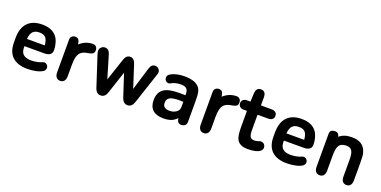

<svg xmlns="http://www.w3.org/2000/svg" viewBox="-17 -1099 3345 1685"><g transform="rotate(20 1655.5 -256.5)"><path d="M136 -169H325Q352 -169 372 -181.5Q392 -194 392 -224Q392 -260 381.5 -294Q371 -328 354 -348Q311 -401 220 -401Q131 -401 84.5 -352Q38 -303 38 -210V-169Q38 -81 86 -35.5Q134 10 226 10Q272 10 310.5 1Q349 -8 370 -23Q378 -29 382.5 -37.5Q387 -46 387 -55Q387 -72 375.5 -83.5Q364 -95 348 -95Q343 -95 335 -92Q315 -82 288 -76.5Q261 -71 232 -71Q184 -71 160 -92Q136 -113 136 -156ZM301 -236H135Q139 -284 159 -305.5Q179 -327 220 -327Q260 -327 278.5 -306.5Q297 -286 301 -236Z M573 -344Q568 -377 557.5 -388.5Q547 -400 529 -400Q509 -400 496.5 -388Q484 -376 484 -357V-51Q484 -22 497 -6Q510 10 534 10Q557 10 570 -6Q583 -22 583 -51V-161Q583 -234 605.5 -265Q628 -296 684 -303Q708 -307 722.5 -315.5Q737 -324 737 -350Q737 -369 725.5 -381Q714 -393 695 -393Q627 -393 573 -344Z M919 -143 857 -352Q844 -400 806 -400Q786 -400 771.5 -386.5Q757 -373 757 -354Q757 -347 758.5 -339Q760 -331 762 -324L854 -42Q870 9 911 9Q952 9 968 -41L1037 -249L1105 -41Q1121 9 1162 9Q1201 9 1218 -39L1314 -328Q1317 -335 1318.5 -343Q1320 -351 1320 -357Q1320 -374 1306 -387Q1292 -400 1274 -400Q1239 -400 1226 -356L1161 -143L1093 -353Q1078 -399 1042 -399Q1005 -399 990 -355Z M1611 -247Q1592 -248 1583 -248Q1574 -248 1569 -248Q1564 -248 1558 -248Q1506 -248 1470.5 -241Q1435 -234 1412 -219Q1363 -187 1363 -111Q1363 -52 1397 -21Q1431 10 1497 10Q1540 10 1569.5 -1.5Q1599 -13 1621 -38Q1626 -10 1636 0Q1646 10 1663 10Q1686 10 1699 -2Q1712 -14 1712 -35V-226Q1712 -280 1708 -304.5Q1704 -329 1693 -346Q1674 -374 1638.5 -387.5Q1603 -401 1550 -401Q1506 -401 1468.5 -391Q1431 -381 1410 -364Q1397 -354 1397 -334Q1397 -318 1408 -306.5Q1419 -295 1435 -295Q1442 -295 1451 -300Q1469 -311 1492.5 -317Q1516 -323 1538 -323Q1578 -323 1594.5 -308.5Q1611 -294 1611 -257ZM1613 -187V-138Q1613 -116 1600 -101Q1587 -86 1567.5 -78.5Q1548 -71 1526 -71Q1497 -71 1479.5 -82.5Q1462 -94 1462 -125Q1462 -151 1477 -164.5Q1492 -178 1518.5 -183Q1545 -188 1578 -188Q1586 -187 1595 -187Q1604 -187 1613 -187Z M1914 -344Q1909 -377 1898.5 -388.5Q1888 -400 1870 -400Q1850 -400 1837.5 -388Q1825 -376 1825 -357V-51Q1825 -22 1838 -6Q1851 10 1875 10Q1898 10 1911 -6Q1924 -22 1924 -51V-161Q1924 -234 1946.5 -265Q1969 -296 2025 -303Q2049 -307 2063.5 -315.5Q2078 -324 2078 -350Q2078 -369 2066.5 -381Q2055 -393 2036 -393Q1968 -393 1914 -344Z M2165 -303V-153Q2165 -111 2169.5 -81.5Q2174 -52 2184 -35Q2211 10 2284 10Q2324 10 2354 3Q2384 -4 2400 -17.5Q2416 -31 2416 -50Q2416 -67 2404.5 -80Q2393 -93 2375 -93Q2373 -93 2371 -93Q2369 -93 2368 -93Q2349 -87 2338 -84Q2327 -81 2315 -81Q2286 -81 2275 -98Q2264 -115 2264 -161V-303H2362Q2388 -303 2401.5 -314.5Q2415 -326 2415 -347Q2415 -367 2401.5 -378.5Q2388 -390 2362 -390H2264V-466Q2264 -494 2252 -508.5Q2240 -523 2217 -523Q2174 -523 2170 -470L2166 -390H2131Q2111 -390 2098 -378Q2085 -366 2085 -347Q2085 -328 2098 -315.5Q2111 -303 2131 -303Z M2559 -169H2748Q2775 -169 2795 -181.5Q2815 -194 2815 -224Q2815 -260 2804.5 -294Q2794 -328 2777 -348Q2734 -401 2643 -401Q2554 -401 2507.5 -352Q2461 -303 2461 -210V-169Q2461 -81 2509 -35.5Q2557 10 2649 10Q2695 10 2733.5 1Q2772 -8 2793 -23Q2801 -29 2805.5 -37.5Q2810 -46 2810 -55Q2810 -72 2798.5 -83.5Q2787 -95 2771 -95Q2766 -95 2758 -92Q2738 -82 2711 -76.5Q2684 -71 2655 -71Q2607 -71 2583 -92Q2559 -113 2559 -156ZM2724 -236H2558Q2562 -284 2582 -305.5Q2602 -327 2643 -327Q2683 -327 2701.5 -306.5Q2720 -286 2724 -236Z M2994 -363Q2991 -385 2980 -392.5Q2969 -400 2956 -400Q2935 -400 2921 -392Q2907 -384 2907 -357V-51Q2907 -22 2920 -6Q2933 10 2957 10Q2980 10 2993 -6Q3006 -22 3006 -51V-189Q3006 -227 3010 -249Q3014 -271 3023 -285Q3032 -300 3049.5 -307.5Q3067 -315 3090 -315Q3134 -315 3148 -280Q3153 -269 3155.5 -249Q3158 -229 3158 -201V-51Q3158 -22 3170.5 -6Q3183 10 3207 10Q3231 10 3243.5 -6Q3256 -22 3256 -51V-209Q3256 -246 3254.5 -271.5Q3253 -297 3247 -312Q3221 -401 3112 -401Q3074 -401 3046.5 -392Q3019 -383 2994 -363Z"/></g></svg>

Font: Beiruti SemiBold
Style: Regular
Weight: 600
Designer: Arlette Boutros
Foundry: Boutros
Version: Version 1.41